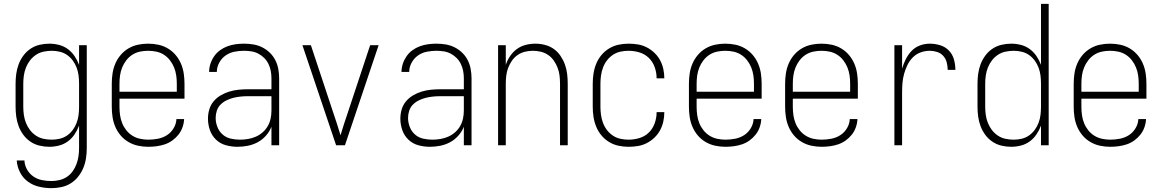

<svg xmlns="http://www.w3.org/2000/svg" viewBox="-20 -755 6040 998"><path d="M247 223Q215 223 183 215.5Q151 208 125 189Q99 170 84 140.5Q69 111 67 79H107Q108 104 120.5 126Q133 148 153 162Q173 176 197.5 181Q222 186 247 186Q268 186 289 181Q310 176 327.5 164.5Q345 153 357.5 135.5Q370 118 377.5 98Q385 78 388 57Q391 36 391 15V-102Q382 -78 367.5 -56.5Q353 -35 332.5 -20Q312 -5 287 1.5Q262 8 236 8Q211 8 185.5 2Q160 -4 138.5 -18.5Q117 -33 101.5 -54Q86 -75 77 -99Q68 -123 64.5 -148.5Q61 -174 61 -200V-320Q61 -346 64.5 -371.5Q68 -397 77 -421Q86 -445 101.5 -466Q117 -487 138.5 -501.5Q160 -516 185.5 -522Q211 -528 236 -528Q262 -528 287 -521.5Q312 -515 332.5 -500Q353 -485 367.5 -463.5Q382 -442 391 -418V-520H431V15Q431 41 427 67.5Q423 94 413 118Q403 142 386.5 163Q370 184 347.5 198Q325 212 299 217.5Q273 223 247 223ZM249 -29Q270 -29 291 -34Q312 -39 329 -51Q346 -63 358.5 -80Q371 -97 378.5 -117Q386 -137 388.5 -158Q391 -179 391 -200V-320Q391 -341 388.5 -362Q386 -383 378.5 -403Q371 -423 358.5 -440Q346 -457 329 -469Q312 -481 291 -486Q270 -491 249 -491Q228 -491 206.5 -486.5Q185 -482 167 -470Q149 -458 136 -441Q123 -424 115 -404Q107 -384 104 -362.5Q101 -341 101 -320V-200Q101 -179 104 -157.5Q107 -136 115 -116Q123 -96 136 -79Q149 -62 167 -50Q185 -38 206.5 -33.5Q228 -29 249 -29Z M751 8Q724 8 698 2.5Q672 -3 648.5 -16.5Q625 -30 607.5 -50.5Q590 -71 579.5 -95.5Q569 -120 565 -146.5Q561 -173 561 -200V-320Q561 -347 565 -373.5Q569 -400 579.5 -424.5Q590 -449 607.5 -469.5Q625 -490 648 -503.5Q671 -517 697 -522.5Q723 -528 750 -528Q777 -528 803 -522.5Q829 -517 852 -503.5Q875 -490 892.5 -469.5Q910 -449 920.5 -424.5Q931 -400 935 -373.5Q939 -347 939 -320V-242H601V-200Q601 -178 604 -156.5Q607 -135 615 -115Q623 -95 636.5 -78Q650 -61 668.5 -49.5Q687 -38 708.5 -33.5Q730 -29 751 -29Q776 -29 801.5 -34Q827 -39 848 -52.5Q869 -66 882.5 -88.5Q896 -111 897 -136H937Q936 -114 928.5 -93Q921 -72 907.5 -55Q894 -38 876 -25Q858 -12 837.5 -5Q817 2 795 5Q773 8 751 8ZM601 -278H899V-320Q899 -342 896 -363Q893 -384 885 -404Q877 -424 863.5 -441.5Q850 -459 832 -470.5Q814 -482 793 -486.5Q772 -491 750 -491Q728 -491 707 -486.5Q686 -482 668 -470.5Q650 -459 636.5 -441.5Q623 -424 615 -404Q607 -384 604 -363Q601 -342 601 -320Z M1214 8Q1184 8 1154.5 0Q1125 -8 1103 -29Q1081 -50 1071 -79Q1061 -108 1061 -138Q1061 -163 1068 -186.5Q1075 -210 1090.5 -228.5Q1106 -247 1127.5 -259.5Q1149 -272 1172 -279Q1195 -286 1219.5 -288.5Q1244 -291 1268 -291H1391V-348Q1391 -367 1387.5 -386Q1384 -405 1375.5 -422.5Q1367 -440 1353.5 -453.5Q1340 -467 1323 -476Q1306 -485 1287 -488Q1268 -491 1248 -491Q1223 -491 1198 -486Q1173 -481 1152.5 -466.5Q1132 -452 1119.5 -429Q1107 -406 1107 -381H1067Q1067 -403 1074 -424Q1081 -445 1093.5 -463Q1106 -481 1124 -494Q1142 -507 1162.5 -514.5Q1183 -522 1204.5 -525Q1226 -528 1248 -528Q1273 -528 1297 -524Q1321 -520 1343 -509Q1365 -498 1382.5 -481Q1400 -464 1411 -442.5Q1422 -421 1426.5 -396.5Q1431 -372 1431 -348V0H1391V-96Q1381 -71 1362.5 -50Q1344 -29 1320 -16Q1296 -3 1269 2.5Q1242 8 1214 8ZM1227 -29Q1248 -29 1269 -32.5Q1290 -36 1309.5 -44.5Q1329 -53 1345 -67Q1361 -81 1371.5 -99Q1382 -117 1386.5 -138Q1391 -159 1391 -180V-255H1268Q1249 -255 1230 -253Q1211 -251 1193 -246.5Q1175 -242 1157.5 -233.5Q1140 -225 1126.5 -211.5Q1113 -198 1107 -179.5Q1101 -161 1101 -142Q1101 -118 1110 -95Q1119 -72 1137 -56Q1155 -40 1179 -34.5Q1203 -29 1227 -29Z M1727 0 1552 -520H1596L1711 -173Q1721 -143 1731 -113Q1741 -83 1750 -52Q1759 -83 1769 -113Q1779 -143 1789 -173L1904 -520H1948L1773 0Z M2214 8Q2184 8 2154.5 0Q2125 -8 2103 -29Q2081 -50 2071 -79Q2061 -108 2061 -138Q2061 -163 2068 -186.5Q2075 -210 2090.5 -228.5Q2106 -247 2127.5 -259.5Q2149 -272 2172 -279Q2195 -286 2219.5 -288.5Q2244 -291 2268 -291H2391V-348Q2391 -367 2387.5 -386Q2384 -405 2375.5 -422.5Q2367 -440 2353.5 -453.5Q2340 -467 2323 -476Q2306 -485 2287 -488Q2268 -491 2248 -491Q2223 -491 2198 -486Q2173 -481 2152.5 -466.5Q2132 -452 2119.5 -429Q2107 -406 2107 -381H2067Q2067 -403 2074 -424Q2081 -445 2093.5 -463Q2106 -481 2124 -494Q2142 -507 2162.5 -514.5Q2183 -522 2204.5 -525Q2226 -528 2248 -528Q2273 -528 2297 -524Q2321 -520 2343 -509Q2365 -498 2382.5 -481Q2400 -464 2411 -442.5Q2422 -421 2426.5 -396.5Q2431 -372 2431 -348V0H2391V-96Q2381 -71 2362.5 -50Q2344 -29 2320 -16Q2296 -3 2269 2.5Q2242 8 2214 8ZM2227 -29Q2248 -29 2269 -32.5Q2290 -36 2309.5 -44.5Q2329 -53 2345 -67Q2361 -81 2371.5 -99Q2382 -117 2386.5 -138Q2391 -159 2391 -180V-255H2268Q2249 -255 2230 -253Q2211 -251 2193 -246.5Q2175 -242 2157.5 -233.5Q2140 -225 2126.5 -211.5Q2113 -198 2107 -179.5Q2101 -161 2101 -142Q2101 -118 2110 -95Q2119 -72 2137 -56Q2155 -40 2179 -34.5Q2203 -29 2227 -29Z M2569 0V-520H2609V-418Q2617 -442 2631.5 -463.5Q2646 -485 2666.5 -500Q2687 -515 2712 -521.5Q2737 -528 2763 -528Q2788 -528 2813 -521.5Q2838 -515 2858.5 -500.5Q2879 -486 2893.5 -464.5Q2908 -443 2916.5 -419.5Q2925 -396 2928 -370.5Q2931 -345 2931 -320V0H2891V-320Q2891 -341 2888.5 -362Q2886 -383 2878.5 -402.5Q2871 -422 2859 -439.5Q2847 -457 2829.5 -469Q2812 -481 2791.5 -486Q2771 -491 2750 -491Q2729 -491 2708.5 -486Q2688 -481 2670.5 -469Q2653 -457 2641 -439.5Q2629 -422 2621.5 -402.5Q2614 -383 2611.5 -362Q2609 -341 2609 -320V0Z M3247 8Q3221 8 3195 2.5Q3169 -3 3146 -17Q3123 -31 3106 -51.5Q3089 -72 3079 -96.5Q3069 -121 3065 -147.5Q3061 -174 3061 -200V-320Q3061 -346 3065 -372.5Q3069 -399 3079 -423.5Q3089 -448 3106 -468.5Q3123 -489 3146 -503Q3169 -517 3195 -522.5Q3221 -528 3247 -528Q3272 -528 3296 -524Q3320 -520 3341.5 -509Q3363 -498 3381 -481Q3399 -464 3410.5 -443Q3422 -422 3427.5 -398Q3433 -374 3433 -350Q3433 -349 3433 -349Q3433 -349 3433 -348H3393Q3393 -348 3393 -348.5Q3393 -349 3393 -349Q3393 -378 3383 -406Q3373 -434 3352.5 -454Q3332 -474 3304 -482.5Q3276 -491 3247 -491Q3226 -491 3205 -486.5Q3184 -482 3166 -470Q3148 -458 3135 -441Q3122 -424 3114.5 -404Q3107 -384 3104 -362.5Q3101 -341 3101 -320V-200Q3101 -179 3104 -157.5Q3107 -136 3114.5 -116Q3122 -96 3135 -79Q3148 -62 3166 -50Q3184 -38 3205 -33.5Q3226 -29 3247 -29Q3276 -29 3304 -37.5Q3332 -46 3352.5 -66Q3373 -86 3383 -114Q3393 -142 3393 -171Q3393 -171 3393 -171.5Q3393 -172 3393 -172H3433Q3433 -171 3433 -171Q3433 -171 3433 -170Q3433 -146 3427.5 -122Q3422 -98 3410.5 -77Q3399 -56 3381 -39Q3363 -22 3341.5 -11Q3320 0 3296 4Q3272 8 3247 8Z M3751 8Q3724 8 3698 2.5Q3672 -3 3648.5 -16.5Q3625 -30 3607.5 -50.5Q3590 -71 3579.5 -95.5Q3569 -120 3565 -146.5Q3561 -173 3561 -200V-320Q3561 -347 3565 -373.5Q3569 -400 3579.5 -424.5Q3590 -449 3607.5 -469.5Q3625 -490 3648 -503.5Q3671 -517 3697 -522.5Q3723 -528 3750 -528Q3777 -528 3803 -522.5Q3829 -517 3852 -503.5Q3875 -490 3892.5 -469.5Q3910 -449 3920.5 -424.5Q3931 -400 3935 -373.5Q3939 -347 3939 -320V-242H3601V-200Q3601 -178 3604 -156.5Q3607 -135 3615 -115Q3623 -95 3636.5 -78Q3650 -61 3668.5 -49.5Q3687 -38 3708.5 -33.5Q3730 -29 3751 -29Q3776 -29 3801.5 -34Q3827 -39 3848 -52.5Q3869 -66 3882.5 -88.5Q3896 -111 3897 -136H3937Q3936 -114 3928.5 -93Q3921 -72 3907.5 -55Q3894 -38 3876 -25Q3858 -12 3837.5 -5Q3817 2 3795 5Q3773 8 3751 8ZM3601 -278H3899V-320Q3899 -342 3896 -363Q3893 -384 3885 -404Q3877 -424 3863.5 -441.5Q3850 -459 3832 -470.5Q3814 -482 3793 -486.5Q3772 -491 3750 -491Q3728 -491 3707 -486.5Q3686 -482 3668 -470.5Q3650 -459 3636.5 -441.5Q3623 -424 3615 -404Q3607 -384 3604 -363Q3601 -342 3601 -320Z M4251 8Q4224 8 4198 2.5Q4172 -3 4148.5 -16.5Q4125 -30 4107.5 -50.5Q4090 -71 4079.5 -95.5Q4069 -120 4065 -146.5Q4061 -173 4061 -200V-320Q4061 -347 4065 -373.5Q4069 -400 4079.5 -424.5Q4090 -449 4107.5 -469.5Q4125 -490 4148 -503.5Q4171 -517 4197 -522.5Q4223 -528 4250 -528Q4277 -528 4303 -522.5Q4329 -517 4352 -503.5Q4375 -490 4392.5 -469.5Q4410 -449 4420.5 -424.5Q4431 -400 4435 -373.5Q4439 -347 4439 -320V-242H4101V-200Q4101 -178 4104 -156.5Q4107 -135 4115 -115Q4123 -95 4136.5 -78Q4150 -61 4168.5 -49.5Q4187 -38 4208.5 -33.5Q4230 -29 4251 -29Q4276 -29 4301.5 -34Q4327 -39 4348 -52.5Q4369 -66 4382.5 -88.5Q4396 -111 4397 -136H4437Q4436 -114 4428.5 -93Q4421 -72 4407.5 -55Q4394 -38 4376 -25Q4358 -12 4337.5 -5Q4317 2 4295 5Q4273 8 4251 8ZM4101 -278H4399V-320Q4399 -342 4396 -363Q4393 -384 4385 -404Q4377 -424 4363.5 -441.5Q4350 -459 4332 -470.5Q4314 -482 4293 -486.5Q4272 -491 4250 -491Q4228 -491 4207 -486.5Q4186 -482 4168 -470.5Q4150 -459 4136.5 -441.5Q4123 -424 4115 -404Q4107 -384 4104 -363Q4101 -342 4101 -320Z M4629 0V-520H4669V-398Q4676 -423 4688 -447Q4700 -471 4718 -490Q4736 -509 4761 -518.5Q4786 -528 4813 -528Q4840 -528 4866.5 -520Q4893 -512 4912 -492.5Q4931 -473 4938.5 -446Q4946 -419 4946 -392H4906Q4906 -411 4901 -430.5Q4896 -450 4883 -464.5Q4870 -479 4851 -485Q4832 -491 4813 -491Q4788 -491 4765 -482.5Q4742 -474 4725 -457Q4708 -440 4697 -417.5Q4686 -395 4679.5 -371.5Q4673 -348 4671 -324Q4669 -300 4669 -276V0Z M5236 8Q5211 8 5185.5 2Q5160 -4 5138.5 -18.5Q5117 -33 5101.5 -54Q5086 -75 5077 -99Q5068 -123 5064.5 -148.5Q5061 -174 5061 -200V-320Q5061 -346 5064.5 -371.5Q5068 -397 5077 -421Q5086 -445 5101.5 -466Q5117 -487 5138.5 -501.5Q5160 -516 5185.5 -522Q5211 -528 5236 -528Q5262 -528 5287 -521.5Q5312 -515 5332.5 -500Q5353 -485 5367.5 -463.5Q5382 -442 5391 -418V-735H5431V0H5391V-102Q5382 -78 5367.5 -56.5Q5353 -35 5332.5 -20Q5312 -5 5287 1.5Q5262 8 5236 8ZM5249 -29Q5270 -29 5291 -34Q5312 -39 5329 -51Q5346 -63 5358.5 -80Q5371 -97 5378.5 -117Q5386 -137 5388.5 -158Q5391 -179 5391 -200V-320Q5391 -341 5388.5 -362Q5386 -383 5378.5 -403Q5371 -423 5358.5 -440Q5346 -457 5329 -469Q5312 -481 5291 -486Q5270 -491 5249 -491Q5228 -491 5206.5 -486.5Q5185 -482 5167 -470Q5149 -458 5136 -441Q5123 -424 5115 -404Q5107 -384 5104 -362.5Q5101 -341 5101 -320V-200Q5101 -179 5104 -157.5Q5107 -136 5115 -116Q5123 -96 5136 -79Q5149 -62 5167 -50Q5185 -38 5206.5 -33.5Q5228 -29 5249 -29Z M5751 8Q5724 8 5698 2.5Q5672 -3 5648.5 -16.5Q5625 -30 5607.5 -50.5Q5590 -71 5579.5 -95.5Q5569 -120 5565 -146.5Q5561 -173 5561 -200V-320Q5561 -347 5565 -373.5Q5569 -400 5579.5 -424.5Q5590 -449 5607.5 -469.5Q5625 -490 5648 -503.5Q5671 -517 5697 -522.5Q5723 -528 5750 -528Q5777 -528 5803 -522.5Q5829 -517 5852 -503.5Q5875 -490 5892.5 -469.5Q5910 -449 5920.5 -424.5Q5931 -400 5935 -373.5Q5939 -347 5939 -320V-242H5601V-200Q5601 -178 5604 -156.5Q5607 -135 5615 -115Q5623 -95 5636.5 -78Q5650 -61 5668.5 -49.5Q5687 -38 5708.5 -33.5Q5730 -29 5751 -29Q5776 -29 5801.5 -34Q5827 -39 5848 -52.5Q5869 -66 5882.5 -88.5Q5896 -111 5897 -136H5937Q5936 -114 5928.5 -93Q5921 -72 5907.5 -55Q5894 -38 5876 -25Q5858 -12 5837.5 -5Q5817 2 5795 5Q5773 8 5751 8ZM5601 -278H5899V-320Q5899 -342 5896 -363Q5893 -384 5885 -404Q5877 -424 5863.5 -441.5Q5850 -459 5832 -470.5Q5814 -482 5793 -486.5Q5772 -491 5750 -491Q5728 -491 5707 -486.5Q5686 -482 5668 -470.5Q5650 -459 5636.5 -441.5Q5623 -424 5615 -404Q5607 -384 5604 -363Q5601 -342 5601 -320Z"/></svg>

Font: Iosevka SS04 Extralight
Style: Regular
Weight: 200
Monospace: yes
Designer: Belleve Invis
Foundry: Belleve Invis
Version: Version 19.0.0; ttfautohint (v1.8.4)